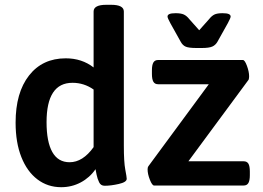

<svg xmlns="http://www.w3.org/2000/svg" viewBox="-20 -773 1094 800"><path d="M45 -262Q45 -387 101 -458.5Q157 -530 254 -530Q321 -530 370 -492V-725Q370 -753 423 -753H443Q496 -753 496 -725V-166Q496 -98 502 -66.5Q508 -35 508 -28Q508 -14 475 -6.5Q442 1 416 1Q400 1 393 -13.5Q386 -28 382.5 -45Q379 -62 378 -68Q354 -33 316.5 -13Q279 7 235 7Q179 7 136 -25.5Q93 -58 69 -118.5Q45 -179 45 -262ZM370 -160V-400Q330 -428 282 -428Q174 -428 174 -264Q174 -182 198 -139.5Q222 -97 270 -97Q325 -97 370 -160ZM595 -67Q595 -76 598 -80L850 -422H639Q625 -422 619 -432.5Q613 -443 613 -465V-480Q613 -502 619 -512.5Q625 -523 639 -523H992Q1000 -523 1009 -498.5Q1018 -474 1018 -455Q1018 -447 1016 -441L765 -101H995Q1009 -101 1015 -91Q1021 -81 1021 -58V-43Q1021 -21 1015 -10.5Q1009 0 995 0H622Q614 0 604.5 -24Q595 -48 595 -67ZM733 -599 690 -676Q678 -698 678 -704Q678 -711 686 -714.5Q694 -718 712 -718Q734 -718 746 -712.5Q758 -707 769 -693L810 -647L851 -693Q862 -707 873.5 -712.5Q885 -718 907 -718Q925 -718 933 -714.5Q941 -711 941 -704Q941 -698 929 -676L886 -599Q878 -585 864.5 -579Q851 -573 821 -573H798Q767 -573 754 -578.5Q741 -584 733 -599Z"/></svg>

Font: Asap-SemiBold
Style: Regular
Weight: 600
Designer: Pablo Cosgaya
Foundry: Omnibus-Type
Version: Version 2.000; ttfautohint (v1.8)